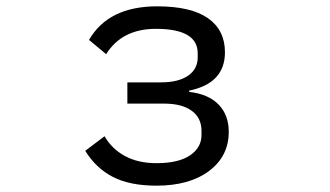

<svg xmlns="http://www.w3.org/2000/svg" viewBox="-20 -573 1040 606"><path d="M249 -97 310 -143Q333 -103 374.5 -80.5Q416 -58 474 -58Q543 -58 579.5 -82.5Q616 -107 616 -147V-160Q616 -201 585 -223.5Q554 -246 498 -246H382V-313H487Q543 -313 573.5 -334Q604 -355 604 -392V-405Q604 -482 472 -482Q365 -482 315 -402L261 -447Q322 -553 476 -553Q583 -553 636.5 -515.5Q690 -478 690 -408Q690 -310 577 -287V-283Q638 -276 670 -243Q702 -210 702 -157Q702 -80 640 -33.5Q578 13 474 13Q390 13 336.5 -14.5Q283 -42 249 -97Z"/></svg>

Font: IBM Plex Sans JP
Style: Regular
Weight: 400
Designer: Mike Abbink; Paul van der Laan; Pieter van Rosmalen; Wujin Sim; Yejin Wi; Jinhee Kim; Boomi Park; Yona Kim; Kichan Ma
Foundry: Sandoll Inc.
Version: Version 1.000